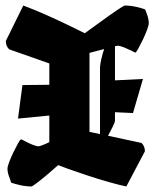

<svg xmlns="http://www.w3.org/2000/svg" viewBox="-20 -661 562 693"><path d="M1 -513 64 -641Q102 -627 146 -607.5Q190 -588 228 -569.5Q266 -551 286 -541Q301 -552 324.5 -569Q348 -586 371 -602.5Q394 -619 411 -630Q428 -641 430 -641Q451 -641 472.5 -636Q494 -631 504 -627Q506 -622 511.5 -606.5Q517 -591 517 -577Q517 -570 510.5 -552.5Q504 -535 495 -516.5Q486 -498 478.5 -484.5Q471 -471 468 -471Q467 -472 454.5 -478Q442 -484 427.5 -490Q413 -496 404 -496Q402 -496 395 -494V-371L496 -376L460 -253L395 -256V-226Q395 -220 387.5 -205Q380 -190 370 -171L491 -145Q503 -133 503 -115L436 12Q411 7 372.5 -4Q334 -15 294.5 -28Q255 -41 226 -51.5Q197 -62 190 -65Q170 -47 148.5 -29Q127 -11 111.5 0.5Q96 12 94 12Q73 12 51.5 7Q30 2 20 -2Q19 -7 13 -23Q7 -39 7 -52Q7 -60 13.5 -77Q20 -94 29 -112.5Q38 -131 45.5 -144.5Q53 -158 56 -158Q58 -158 70 -151.5Q82 -145 96.5 -139Q111 -133 120 -133Q122 -133 133 -137Q144 -141 158 -148V-244L45 -233L61 -354L158 -355V-432L13 -483Q1 -495 1 -513ZM303 -185 341 -177V-418Q341 -426 345.5 -447Q350 -468 356 -484Q343 -481 329 -477Q315 -473 303 -470Z"/></svg>

Font: Grenze Gotisch Black
Style: Regular
Weight: 900
Designer: Renata Polastri
Foundry: Omnibus-Type
Version: Version 1.001